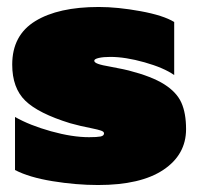

<svg xmlns="http://www.w3.org/2000/svg" viewBox="-20 -515 568 550"><path d="M23 -28V-180Q65 -156 126 -139Q187 -122 235 -122Q258 -122 268 -124Q278 -126 278 -133Q278 -138 269 -141Q260 -144 245 -147Q209 -154 181 -162Q90 -190 52.5 -226.5Q15 -263 15 -330Q15 -414 81 -454.5Q147 -495 263 -495Q317 -495 382.5 -483Q448 -471 479 -452V-300Q449 -321 394 -336.5Q339 -352 296 -352Q276 -352 263 -349Q250 -346 250 -341Q250 -336 261 -332Q272 -328 296 -324Q343 -315 349 -313Q415 -296 450.5 -273.5Q486 -251 499.5 -221Q513 -191 513 -145Q513 -72 448 -28.5Q383 15 261 15Q198 15 130.5 4Q63 -7 23 -28Z"/></svg>

Font: Prompt Black
Style: Regular
Weight: 900
Designer: Katatrad Team
Foundry: CadsonDemak
Version: Version 1.000